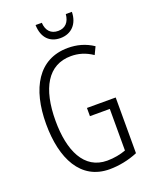

<svg xmlns="http://www.w3.org/2000/svg" viewBox="-167 -1050 867 1098"><g transform="rotate(-20 266.5 -501.0)"><path d="M410 -961H373C369 -913 343 -885 300 -885C256 -885 230 -912 227 -961H189C191 -882 235 -842 298 -842C365 -842 409 -888 410 -961ZM303 -415V-365H424V-112C392 -100 351 -92 310 -92C169 -92 109 -226 109 -407C109 -603 177 -725 318 -725C361 -725 404 -714 448 -684L470 -730C422 -762 371 -775 317 -775C138 -775 52 -624 52 -408C52 -197 131 -41 306 -41C362 -41 424 -53 478 -76V-415Z"/></g></svg>

Font: Noto Sans Tamil UI ExtraCondensed Light
Style: Regular
Weight: 300
Width: 2
Designer: Jelle Bosma - Monotype Design Team
Foundry: Monotype Imaging Inc.
Version: Version 2.004